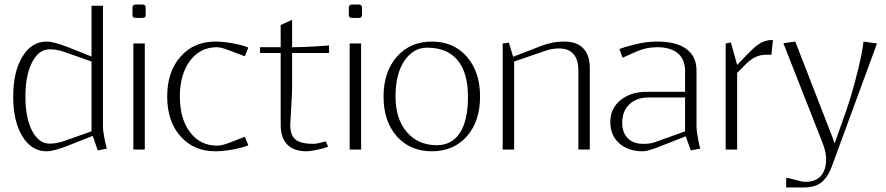

<svg xmlns="http://www.w3.org/2000/svg" viewBox="-20 -658 3900 845"><path d="M185.1 -475.1Q216.3 -475.1 279.8 -450.2L382.8 -409.2V-632.8H433.1V-104Q433.1 -82 439.7 -48.8Q446.3 -15.6 450.2 -3.9L410.2 3.9L388.2 -60.1L279.8 -17.1Q216.3 7.8 185.1 7.8Q118.7 7.8 78.4 -58.1Q38.1 -124 38.1 -232.9Q38.1 -341.8 78.4 -408.4Q118.7 -475.1 185.1 -475.1ZM382.8 -80.1V-387.2L264.2 -429.2Q231.9 -440.9 198.2 -440.9Q150.4 -440.9 121.1 -383.5Q91.8 -326.2 91.8 -232.9Q91.8 -139.6 121.1 -82.8Q150.4 -25.9 198.2 -25.9Q230.5 -25.9 264.2 -38.1Z M621.1 -594.2Q621.1 -585.9 617.7 -582.5Q614.3 -579.1 605 -579.1H579.1Q569.8 -579.1 566.4 -582.5Q563 -585.9 563 -594.2V-625Q563 -638.2 579.1 -638.2H605Q621.1 -638.2 621.1 -625ZM566.9 0V-466.8H617.2V0Z M1072.8 -448.2 1057.6 -410.2 984.4 -438Q951.7 -450.2 934.6 -450.2Q860.8 -450.2 816.2 -390.4Q771.5 -330.6 771.5 -232.9Q771.5 -135.7 816.2 -76.4Q860.8 -17.1 934.6 -17.1Q955.6 -17.1 984.4 -27.8L1057.6 -56.2L1072.8 -19Q1052.2 -8.8 1007.3 -0.5Q962.4 7.8 927.7 7.8Q832.5 7.8 774.2 -58.3Q715.8 -124.5 715.8 -232.9Q715.8 -341.8 774.2 -408.4Q832.5 -475.1 927.7 -475.1Q962.4 -475.1 1007.3 -466.8Q1052.2 -458.5 1072.8 -448.2Z M1215.3 -424.8H1124.5V-450.2H1215.3V-547.9L1265.6 -570.8V-450.2Q1316.4 -450.2 1372.1 -454.1Q1427.7 -458 1428.2 -458V-424.8H1265.6V-274.9Q1265.6 -250 1261.5 -181.6Q1257.3 -113.3 1257.3 -107.9Q1257.3 -63 1280.5 -43.9Q1303.7 -24.9 1359.4 -24.9Q1375.5 -24.9 1413.6 -36.1L1424.3 -12.2Q1398.9 -2.9 1370.4 2.4Q1341.8 7.8 1328.6 7.8Q1273.4 7.8 1244.4 -21.7Q1215.3 -51.3 1215.3 -107.9Z M1573.2 -594.2Q1573.2 -585.9 1569.8 -582.5Q1566.4 -579.1 1557.1 -579.1H1531.2Q1522 -579.1 1518.6 -582.5Q1515.1 -585.9 1515.1 -594.2V-625Q1515.1 -638.2 1531.2 -638.2H1557.1Q1573.2 -638.2 1573.2 -625ZM1519 0V-466.8H1569.3V0Z M1901.9 -19Q1969.2 -19 2004.4 -73.7Q2039.6 -128.4 2039.6 -232.9Q2039.6 -337.9 1993.7 -393.1Q1947.8 -448.2 1859.9 -448.2Q1798.8 -448.2 1759.8 -390.4Q1720.7 -332.5 1720.7 -233.9Q1720.7 -133.8 1770.8 -76.4Q1820.8 -19 1901.9 -19ZM1880.9 7.8Q1784.7 7.8 1726.3 -58.1Q1668 -124 1668 -232.9Q1668 -341.8 1726.6 -408.4Q1785.2 -475.1 1880.9 -475.1Q1976.6 -475.1 2034.7 -408.4Q2092.8 -341.8 2092.8 -232.9Q2092.8 -124 2034.7 -58.1Q1976.6 7.8 1880.9 7.8Z M2242.7 -387.2V0H2192.4V-466.8L2219.7 -470.2L2238.3 -408.2L2362.3 -456.1Q2410.6 -475.1 2463.4 -475.1Q2518.1 -475.1 2546.9 -445.3Q2575.7 -415.5 2575.7 -358.9V0H2525.4V-349.1Q2525.4 -395.5 2503.7 -420.2Q2481.9 -444.8 2440.4 -444.8Q2410.6 -444.8 2382.3 -435.1Z M2872.1 -475.1Q2956.5 -475.1 3001 -442.4Q3045.4 -409.7 3045.4 -347.2V-104Q3045.4 -82 3051.8 -48.6Q3058.1 -15.1 3062 -3.9L3020 3.9L2998 -58.1L2878.4 -11.2Q2829.6 7.8 2809.1 7.8Q2744.6 7.8 2705.3 -27.3Q2666 -62.5 2666 -121.1Q2666 -180.7 2710.9 -217.3Q2755.9 -253.9 2826.2 -253.9H2995.1V-345.2Q2995.1 -396 2963.6 -423.1Q2932.1 -450.2 2872.1 -450.2Q2822.8 -450.2 2776.4 -429.2L2720.2 -403.8L2706.1 -441.9Q2728 -451.2 2776.9 -463.1Q2825.7 -475.1 2872.1 -475.1ZM2995.1 -229H2835.4Q2780.8 -229 2749.5 -198.5Q2718.3 -168 2718.3 -117.2Q2718.3 -75.2 2742.4 -50Q2766.6 -24.9 2811 -24.9Q2842.3 -24.9 2862.3 -32.2L2995.1 -80.1Z M3375 -417H3349.1Q3303.7 -417 3262.7 -376L3224.1 -336.9V0H3173.8V-466.8L3196.8 -471.2L3224.1 -372.1L3257.8 -407.2Q3261.2 -410.6 3271.7 -421.4Q3282.2 -432.1 3285.4 -435.1Q3288.6 -438 3297.4 -446.3Q3306.2 -454.6 3310.1 -457Q3314 -459.5 3322 -465.3Q3330.1 -471.2 3335.4 -472.9Q3340.8 -474.6 3348.9 -477.5Q3356.9 -480.5 3364.7 -481.2Q3372.6 -481.9 3381.8 -481.9Z M3427.7 -467.8 3480 -475.1 3636.7 -71.8Q3641.6 -60.1 3644.8 -51.3Q3647.9 -42.5 3649.9 -35.9Q3651.9 -29.3 3651.9 -28.8H3653.8L3693.8 -141.1Q3720.2 -213.9 3741.2 -292.5Q3762.2 -371.1 3771 -416.5Q3779.8 -461.9 3779.8 -475.1L3839.8 -466.8L3642.6 69.8Q3634.3 92.8 3625.2 108.6Q3616.2 124.5 3602.1 138.7Q3587.9 152.8 3566.7 159.9Q3545.4 167 3516.6 167H3439.9V125Q3451.2 125 3480.5 133.5Q3509.8 142.1 3522 142.1H3526.9Q3569.8 142.1 3592.8 116.2Q3615.7 90.3 3615.7 43Q3615.7 12.7 3602.5 -22.9Z"/></svg>

Font: Resagokr
Style: Light
Weight: 300
Designer: gluk
Foundry: gluk
Version: Version 0.95